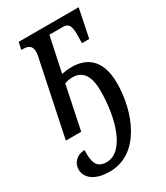

<svg xmlns="http://www.w3.org/2000/svg" viewBox="-192 -619 817 943"><g transform="rotate(-30 216.0 -148.0)"><path d="M145 240C318 240 392 38 392 -119C392 -261 315 -298 240 -299C218 -299 197 -296 181 -293L223 -491H297C333 -491 345 -474 341 -399V-375H382L415 -536H75L66 -495H76C107 -495 125 -484 125 -451C125 -439 121 -419 117 -403L33 0H120L171 -245C186 -251 201 -253 218 -253C265 -253 303 -222 303 -128C303 35 252 192 154 192C96 192 87 151 89 86C45 86 16 118 16 154C16 199 55 240 145 240Z"/></g></svg>

Font: Noto Serif ExtraCondensed
Style: Italic
Weight: 400
Width: 2
Italic angle: -12°
Designer: Monotype Design Team
Foundry: Monotype Imaging Inc.
Version: Version 2.014